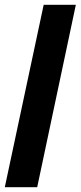

<svg xmlns="http://www.w3.org/2000/svg" viewBox="-29 -780 336 800"><path d="M153 -760H287L126 0H-9Z"/></svg>

Font: Noto Sans Display Ex Bold Cond
Style: Italic
Weight: 800
Width: 3
Italic angle: -12°
Designer: Monotype Design team
Foundry: Monotype Imaging Inc.
Version: Version 1.000